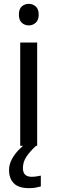

<svg xmlns="http://www.w3.org/2000/svg" viewBox="-20 -757 298 997"><path d="M130 -737Q150 -737 165.5 -723.5Q181 -710 181 -681Q181 -653 165.5 -639Q150 -625 130 -625Q108 -625 93 -639Q78 -653 78 -681Q78 -710 93 -723.5Q108 -737 130 -737ZM173 -536V0H85V-536ZM99 116Q99 161 144 161Q161 161 172.5 158.5Q184 156 192 155V211Q178 215 164 217.5Q150 220 130 220Q77 220 52 195Q27 170 27 126Q27 97 41.5 70Q56 43 77.5 21Q99 -1 119 -15L167 0Q133 32 116 58.5Q99 85 99 116Z"/></svg>

Font: Noto Sans Tifinagh Hawad
Style: Regular
Weight: 400
Designer: JamraPatel
Foundry: JamraPatel LLC
Version: Version 2.006; ttfautohint (v1.8.4.7-5d5b)